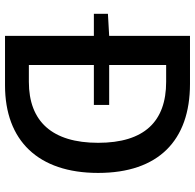

<svg xmlns="http://www.w3.org/2000/svg" viewBox="-26 -751 777 765"><g transform="rotate(90 362.5 -368.5)"><path d="M123 0H320C540 0 669 -132 669 -371C669 -611 540 -737 314 -737H123V-415L35 -410V-354H123ZM239 -95V-354H398V-415H239V-642H306C464 -642 549 -555 549 -371C549 -188 464 -95 306 -95Z"/></g></svg>

Font: Noto Sans HK Medium
Style: Regular
Weight: 500
Designer: Ryoko NISHIZUKA 西塚涼子 (kana, bopomofo & ideographs); Paul D. Hunt (Latin, Greek & Cyrillic); Sandoll Communications 산돌커뮤니
Foundry: Adobe
Version: Version 2.002;hotconv 1.0.116;makeotfexe 2.5.65601